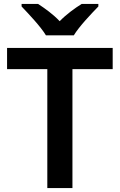

<svg xmlns="http://www.w3.org/2000/svg" viewBox="-20 -958 610 978"><path d="M214 -778H356C383 -823 445 -888 481 -925V-938H396C361 -916 319 -886 284 -850C250 -886 209 -915 174 -938H90V-925C126 -887 187 -823 214 -778ZM349 0V-606H554V-714H16V-606H221V0Z"/></svg>

Font: Noto Sans Arabic SemBd
Style: Regular
Weight: 600
Designer: Monotype Design Team, Nadine Chahine, Nizar Qandah and Khaled Hosny
Foundry: Monotype Imaging Inc.
Version: Version 2.012